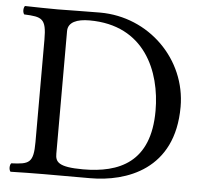

<svg xmlns="http://www.w3.org/2000/svg" viewBox="-49 -697 773 749"><g transform="rotate(5 338.0 -322.5)"><path d="M191 -84V-564C191 -599 226 -613 275 -613C491 -613 562 -438 562 -284C562 -82 441 -32 300 -32C202 -32 191 -52 191 -84ZM148 -645C112 -645 59 -646 19 -647C16 -644 14 -637 14 -630C14 -624 16 -617 19 -614C89 -611 106 -606 106 -523V-122C106 -39 89 -34 19 -31C16 -28 14 -21 14 -14C14 -8 16 -1 19 2C58 1 111 0 149 0H331C472 0 658 -62 658 -308C658 -494 505 -647 313 -647C242 -647 187 -645 148 -645Z"/></g></svg>

Font: Ponomar Unicode
Style: Regular
Weight: 400
Version: 1.3